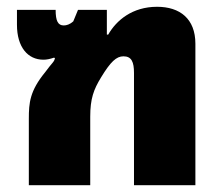

<svg xmlns="http://www.w3.org/2000/svg" viewBox="-20 -546 651 566"><path d="M65 0H246V-202C246 -255 256 -282 278 -318C306 -364 323 -380 344 -380C368 -380 375 -363 375 -331V0H556V-417C556 -491 510 -526 443 -526C370 -526 323 -486 299 -444H295V-517H210L196 -483C186 -474 176 -471 168 -471C151 -471 144 -484 144 -517H30V-473C30 -407 62 -370 108 -370C118 -370 127 -372 139 -376L142 -375C140 -363 134 -362 113 -333C68 -278 65 -243 65 -196Z"/></svg>

Font: Noto Sans Thai UI SemCond Blk
Style: Regular
Weight: 900
Width: 4
Designer: Monotype Design Team
Foundry: Monotype Imaging Inc.
Version: Version 2.000